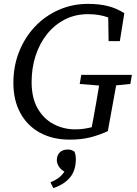

<svg xmlns="http://www.w3.org/2000/svg" viewBox="-20 -705 704 990"><path d="M49 -277Q49 -365 79 -439.5Q109 -514 161.5 -569Q214 -624 284 -654.5Q354 -685 433 -685Q492 -685 537 -673.5Q582 -662 621 -637L598 -493H540L538 -615Q492 -632 434 -632Q368 -632 314.5 -604.5Q261 -577 222.5 -529Q184 -481 163.5 -417.5Q143 -354 143 -282Q143 -201 173.5 -147Q204 -93 255.5 -65.5Q307 -38 368 -38Q391 -38 412 -41Q433 -44 453 -49L461 -92Q469 -135 476.5 -178Q484 -221 491 -264L391 -272L399 -319H660L652 -272L579 -265L536 -29Q496 -10 448.5 2.5Q401 15 340 15Q251 15 185.5 -21Q120 -57 84.5 -123Q49 -189 49 -277ZM371 116Q371 174 341 210Q311 246 255 265L240 235Q269 223 285.5 209.5Q302 196 312 180Q293 169 283 153Q273 137 273 120Q273 97 287.5 81.5Q302 66 330 66Q341 66 349 69Q357 72 364 77Q371 94 371 116Z"/></svg>

Font: Source Serif 4 SmText
Style: Italic
Weight: 400
Italic angle: -12°
Designer: Frank Grießhammer
Foundry: Adobe
Version: Version 4.005;hotconv 1.1.0;makeotfexe 2.6.0